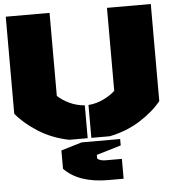

<svg xmlns="http://www.w3.org/2000/svg" viewBox="-61 -755 937 1049"><g transform="rotate(-5 407.5 -231.0)"><path d="M9.8 -168V-700.2H250V-245.1Q272.9 -222.2 312.7 -202.9Q352.5 -183.6 397.9 -180.2V0H296.9Q203.6 -18.6 128.9 -65.9Q54.2 -113.3 9.8 -168ZM249 154.8V54.2L362.8 20H574.2V55.2L439.9 95.2V115.2Q453.6 128.9 485.8 128.9H574.2V237.8H491.2Q328.6 237.8 249 154.8ZM418 0V-180.2Q461.9 -183.6 501.5 -202.9Q541 -222.2 564.9 -245.1V-700.2H805.2V-168Q761.7 -113.3 687 -65.9Q612.3 -18.6 519 0Z"/></g></svg>

Font: Nastup Basic
Style: Regular
Weight: 400
Designer: Maksym Kobuzan
Foundry: Zakznak
Version: Version 1.020;FEAKit 1.0